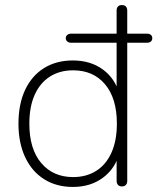

<svg xmlns="http://www.w3.org/2000/svg" viewBox="-20 -731 622 759"><path d="M268 8Q203 8 154.5 -22.5Q106 -53 79.5 -109.5Q53 -166 53 -242Q53 -319 79 -375Q105 -431 153.5 -461.5Q202 -492 268 -492Q338 -492 387 -456Q436 -420 452 -358H441V-562H262Q252 -562 246 -567Q240 -572 240 -580Q240 -588 246 -593Q252 -598 262 -598H453L441 -585V-689Q441 -700 446.5 -705.5Q452 -711 462 -711Q472 -711 477.5 -705.5Q483 -700 483 -689V-585L471 -598H560Q571 -598 576.5 -593Q582 -588 582 -580Q582 -572 576.5 -567Q571 -562 560 -562H483V-16Q483 -6 477.5 0Q472 6 462 6Q452 6 446.5 0Q441 -6 441 -16V-126H452Q436 -65 387 -28.5Q338 8 268 8ZM269 -31Q322 -31 361 -56Q400 -81 421 -128.5Q442 -176 442 -242Q442 -342 395.5 -397.5Q349 -453 269 -453Q216 -453 177 -428Q138 -403 117 -356Q96 -309 96 -242Q96 -142 143 -86.5Q190 -31 269 -31Z"/></svg>

Font: Nunito ExtraLight
Style: Regular
Weight: 200
Designer: Vernon Adams
Foundry: Vernon Adams
Version: Version 3.602